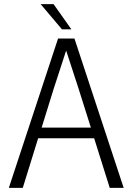

<svg xmlns="http://www.w3.org/2000/svg" viewBox="-20 -916 643 936"><path d="M263 -728H343L583 0H515L439 -242H166L91 0H23ZM242 -484 183 -294H423L363 -484L303 -668H302ZM282 -773 178 -896H241L328 -773Z"/></svg>

Font: Murecho Light
Style: Regular
Weight: 300
Designer: Neil Summerour
Foundry: Positype
Version: Version 1.010; ttfautohint (v1.8.3)